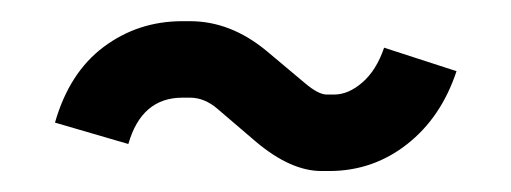

<svg xmlns="http://www.w3.org/2000/svg" viewBox="-20 -534 490 184"><path d="M154.8 -513.7H162.1Q201.2 -513.7 235.8 -484.9L272.5 -454.1Q285.2 -443.4 293 -443.4H300.3Q314 -443.4 327.4 -455.1Q340.8 -466.8 348.1 -488.3L417.5 -465.8Q402.8 -421.4 370.1 -395.8Q337.4 -370.1 295.4 -370.1H288.1Q258.8 -370.1 225.6 -397.9L189 -429.2Q176.3 -440.4 162.1 -440.4H154.8Q115.7 -440.4 103 -396L32.7 -416.5Q46.4 -464.4 79.3 -489Q112.3 -513.7 154.8 -513.7Z"/></svg>

Font: Anka/Coder Narrow
Style: Regular
Weight: 400
Width: 3
Monospace: yes
Version: Version 001.100